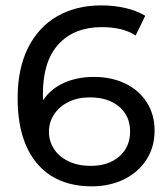

<svg xmlns="http://www.w3.org/2000/svg" viewBox="-20 -671 607 699"><path d="M435.6 -367.1C402.2 -383 364.3 -391 322 -391C281.5 -391 245.2 -383.8 213 -369.4C180.8 -355 155.5 -334 137.1 -306.4C136.5 -311.9 136.2 -319.5 136.2 -329.4C136.2 -408.5 155.2 -468.7 193.2 -510.1C231.2 -551.5 283.7 -572.2 350.5 -572.2C402 -572.2 443.1 -562.1 473.8 -541.9L508.8 -613.6C488.5 -625.9 464.6 -635.3 437 -641.7C409.4 -648.1 380 -651.4 348.7 -651.4C288 -651.4 234.8 -638.3 189.1 -612.3C143.4 -586.2 107.8 -547.9 82.3 -497.3C56.9 -446.7 44.2 -385.5 44.2 -313.7C44.2 -211.3 67.6 -132.2 114.5 -76.4C161.5 -20.5 228.2 7.4 314.6 7.4C357.6 7.4 396.4 -1.1 431 -17.9C465.7 -34.8 493 -58.6 512.9 -89.2C532.8 -119.9 542.8 -155.5 542.8 -196C542.8 -234.6 533.3 -268.8 514.3 -298.5C495.3 -328.3 469 -351.1 435.6 -367.1ZM414 -101.2C387.6 -78.5 353.3 -67.2 311 -67.2C279.1 -67.2 251.6 -72.8 228.6 -84.2C205.6 -95.5 188.1 -110.6 176.2 -129.3C164.2 -148 158.2 -168.7 158.2 -191.4C158.2 -214.7 164.5 -235.8 177.1 -254.8C189.7 -273.9 207.2 -288.9 229.5 -299.9C251.9 -311 277.5 -316.5 306.4 -316.5C351.1 -316.5 386.9 -305.3 413.5 -282.9C440.2 -260.5 453.6 -230.3 453.6 -192.3C453.6 -154.3 440.4 -123.9 414 -101.2Z"/></svg>

Font: Montserrat Ace
Style: Regular
Weight: 500
Designer: Julieta Ulanovsky
Foundry: Julieta Ulanovsky
Version: Version 1